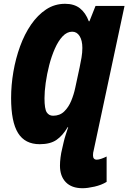

<svg xmlns="http://www.w3.org/2000/svg" viewBox="-20 -745 672 1005"><path d="M412.1 240.2Q355 240.2 324.5 208.7Q293.9 177.2 293.9 122.1Q293.9 102.1 296.9 78.6Q299.8 55.2 305.2 34.2L313 0Q317.4 -19.5 324 -39.6Q330.6 -59.6 336.9 -79.1H334Q308.6 -35.6 275.9 -12.9Q243.2 9.8 188 9.8Q110.8 9.8 74.5 -48.6Q38.1 -106.9 38.1 -231.9Q38.1 -299.3 50 -369.1Q62 -439 85.2 -502.7Q108.4 -566.4 142.8 -616.5Q177.2 -666.5 221.7 -695.8Q266.1 -725.1 320.8 -725.1Q368.2 -725.1 398.2 -701.7Q428.2 -678.2 444.8 -633.8H448.2L480 -713.9H631.8L470.2 43Q466.8 53.7 466.8 67.9Q466.8 90.8 486.8 90.8Q496.1 90.8 511 85.7Q525.9 80.6 538.1 74.2V207Q511.2 223.6 474.6 231.9Q438 240.2 412.1 240.2ZM257.8 -139.2Q293 -139.2 315.9 -161.4Q338.9 -183.6 352.8 -217.3Q366.7 -251 374 -286.1L397 -393.1Q402.3 -417.5 406.7 -443.8Q411.1 -470.2 411.1 -494.1Q411.1 -533.2 396.7 -556.2Q382.3 -579.1 357.9 -579.1Q330.6 -579.1 307.6 -554.7Q284.7 -530.3 267.1 -490.2Q249.5 -450.2 237.5 -403.6Q225.6 -356.9 219.2 -311.3Q212.9 -265.6 212.9 -231Q212.9 -174.8 224.6 -157Q236.3 -139.2 257.8 -139.2Z"/></svg>

Font: Open Sans Condensed ExtraBold
Style: Italic
Weight: 800
Width: 3
Italic angle: -12°
Designer: Monotype Design Team
Foundry: Monotype Imaging Inc.
Version: Version 3.003; ttfautohint (v1.8.4)